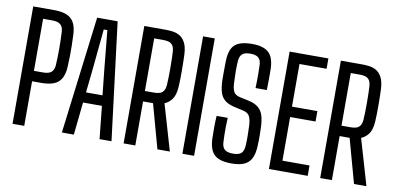

<svg xmlns="http://www.w3.org/2000/svg" viewBox="-68 -908 2308 1121"><g transform="rotate(10 1086.0 -348.0)"><path d="M49.9 0V-696H173.9Q218.2 -696 247.3 -684.6Q276.4 -673.1 291.6 -646.7Q306.8 -620.3 309 -574.8Q310.8 -539.4 311.2 -508.7Q311.7 -478 311.2 -448.1Q310.8 -418.2 309 -385Q306.8 -339.9 291.5 -313.5Q276.2 -287 246.9 -275.6Q217.6 -264.3 173.5 -264.3H119.2V0ZM119.2 -326.1H173.5Q207.6 -326.1 222.9 -339.9Q238.2 -353.8 239.7 -382.4Q242.3 -430.9 242.3 -480.3Q242.2 -529.6 239.7 -578.1Q238.2 -608.2 222.3 -621.5Q206.4 -634.8 173.9 -634.8H119.2Z M342.4 0 428.8 -696H550.3L636.6 0H565.7L545.7 -193.8H433.7L413.3 0ZM440.5 -255H538.3L522.3 -407.4L500.1 -634.8H478.7L456.6 -406.7Z M708.4 0V-696H832.4Q850.9 -696 873 -693.7Q895.2 -691.5 915.6 -680.9Q936.1 -670.3 950.5 -645.3Q965 -620.4 967.5 -574.8Q968.4 -560.8 968.8 -536.8Q969.3 -512.7 969.5 -484.6Q969.7 -456.4 969.3 -429.1Q968.9 -401.8 967.5 -381.8Q964.3 -330.6 945.7 -306.2Q927.2 -281.7 902.8 -272.5L982.5 0H908.8L836.8 -261H777.7V0ZM777.7 -322.8H832Q849.2 -322.8 863.4 -326.7Q877.6 -330.6 886.8 -342.7Q896 -354.7 898.2 -379.1Q899.7 -396.4 900.2 -424Q900.7 -451.5 900.7 -481.5Q900.7 -511.6 900 -537.6Q899.2 -563.6 898.2 -578.1Q896.4 -602.8 887.2 -614.8Q878 -626.9 864 -630.8Q850 -634.8 832.4 -634.8H777.7Z M1056.9 0V-696H1126.2V0Z M1348.1 6.2Q1300.9 6.2 1271.9 -6.3Q1242.8 -18.8 1229.1 -46.2Q1215.5 -73.5 1213.7 -117.4Q1212.8 -154 1212.9 -185.1Q1213 -216.2 1215.3 -252.5H1281.1Q1280 -228.3 1279.4 -203.5Q1278.9 -178.7 1279.4 -154.1Q1279.9 -129.4 1281.1 -106.3Q1282.8 -77.9 1298.3 -64.9Q1313.7 -51.9 1347.7 -51.9Q1381.5 -51.9 1395.8 -65.2Q1410 -78.4 1412.3 -107.1Q1414.5 -138.4 1414 -166.9Q1413.6 -195.4 1412.3 -230Q1411 -261 1401.8 -282.1Q1392.5 -303.2 1363.5 -309.6L1309.7 -321.6Q1271.1 -330.4 1250.4 -347.9Q1229.6 -365.5 1221.6 -393.7Q1213.5 -421.9 1212 -462.4Q1211.5 -487.5 1211.9 -519Q1212.3 -550.5 1212.8 -580Q1214.2 -623.7 1227.5 -650.6Q1240.8 -677.5 1270.1 -689.9Q1299.3 -702.2 1347.7 -702.2Q1413.5 -702.2 1444.8 -674.3Q1476 -646.3 1478.5 -579.2Q1479 -566.9 1479 -544.7Q1478.9 -522.5 1478.6 -497.6Q1478.2 -472.7 1477.7 -451.9H1410.9Q1411.9 -476.8 1412.1 -499.7Q1412.4 -522.7 1412.1 -545.2Q1411.9 -567.7 1410.9 -590.3Q1409.6 -618.2 1394.6 -631.3Q1379.6 -644.5 1346.9 -644.5Q1313.2 -644.5 1298.8 -631.3Q1284.3 -618.2 1282.1 -590.3Q1279.9 -560.8 1280.1 -527.6Q1280.3 -494.4 1282.1 -462.4Q1283.4 -427 1292.9 -408.2Q1302.4 -389.5 1332.3 -383.2L1382.2 -372.6Q1421.8 -364.3 1442.7 -345.9Q1463.7 -327.6 1472.1 -298.9Q1480.5 -270.2 1481.7 -230.2Q1482.6 -206.8 1482.8 -189.7Q1483 -172.5 1482.8 -156.1Q1482.5 -139.6 1481.5 -117.4Q1479.3 -72.4 1464.9 -45.2Q1450.5 -18.1 1421.9 -5.9Q1393.2 6.2 1348.1 6.2Z M1569.9 0V-696H1799.8V-634.8H1639.2V-382H1789.8V-320.4H1639.2V-61.6H1799.8V0Z M1873.9 0V-696H1997.9Q2016.4 -696 2038.5 -693.7Q2060.7 -691.5 2081.1 -680.9Q2101.6 -670.3 2116 -645.3Q2130.5 -620.4 2133 -574.8Q2133.9 -560.8 2134.3 -536.8Q2134.8 -512.7 2135 -484.6Q2135.2 -456.4 2134.8 -429.1Q2134.4 -401.8 2133 -381.8Q2129.8 -330.6 2111.2 -306.2Q2092.7 -281.7 2068.3 -272.5L2148 0H2074.3L2002.3 -261H1943.2V0ZM1943.2 -322.8H1997.5Q2014.7 -322.8 2028.9 -326.7Q2043.1 -330.6 2052.3 -342.7Q2061.5 -354.7 2063.7 -379.1Q2065.2 -396.4 2065.7 -424Q2066.2 -451.5 2066.2 -481.5Q2066.2 -511.6 2065.5 -537.6Q2064.7 -563.6 2063.7 -578.1Q2061.9 -602.8 2052.7 -614.8Q2043.5 -626.9 2029.5 -630.8Q2015.5 -634.8 1997.9 -634.8H1943.2Z"/></g></svg>

Font: Big Shoulders Display SC Thin
Style: Regular
Weight: 100
Designer: Patric King
Foundry: XO Type Co
Version: Version 2.002